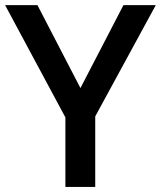

<svg xmlns="http://www.w3.org/2000/svg" viewBox="-20 -734 632 754"><path d="M295.9 -388.2 464.8 -713.9H591.8L354 -276.9V0H236.8V-272.9L0 -713.9H127Z"/></svg>

Font: f0_41264          
Style: Regular
Weight: 600
Foundry: Ascender Corporation
Version: Version 1.10